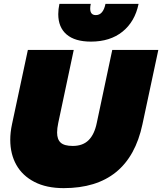

<svg xmlns="http://www.w3.org/2000/svg" viewBox="-20 -957 838 992"><path d="M281 -884Q281 -909 287 -937H449Q446 -924 446 -913Q446 -879 475 -879Q513 -879 525 -937H696Q677 -845 613 -793.5Q549 -742 450 -742Q367 -742 324 -779Q281 -816 281 -884ZM33 -235Q33 -273 42 -315L124 -699H361L281 -322Q275 -294 275 -272Q275 -237 293.5 -220Q312 -203 356 -203Q408 -203 438 -233Q468 -263 480 -322L560 -699H798L716 -315Q646 15 309 15Q220 15 158 -17Q96 -49 64.5 -105Q33 -161 33 -235Z"/></svg>

Font: Prompt Black
Style: Italic
Weight: 900
Italic angle: -12°
Designer: Katatrad Team
Foundry: CadsonDemak
Version: Version 1.001